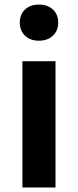

<svg xmlns="http://www.w3.org/2000/svg" viewBox="-20 -831 344 851"><path d="M79.3 0V-559.8H226V0ZM152.9 -650.6Q114.2 -650.6 91 -672.6Q67.7 -694.5 67.7 -731.4Q67.7 -767.1 91 -789Q114.2 -810.8 152.9 -810.8Q190.5 -810.8 214.2 -789Q238 -767.1 238 -731.4Q238 -694.5 214.2 -672.6Q190.5 -650.6 152.9 -650.6Z"/></svg>

Font: Noto Sans SC Thin
Style: Regular
Weight: 100
Designer: Ryoko NISHIZUKA 西塚涼子 (kana, bopomofo & ideographs); Paul D. Hunt (Latin, Greek & Cyrillic); Sandoll Communications 산돌커뮤니
Foundry: Adobe
Version: Version 2.004-H2;hotconv 1.0.118;makeotfexe 2.5.65603